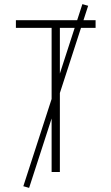

<svg xmlns="http://www.w3.org/2000/svg" viewBox="-20 -833 540 930"><path d="M230 0V-698H57V-735H443V-698H270V0ZM121 77 93 69 379 -813 407 -805Z"/></svg>

Font: Zed Sans Extralight
Style: Regular
Weight: 200
Designer: Belleve Invis
Foundry: Belleve Invis
Version: Version 1.0.0; ttfautohint (v1.8.4)